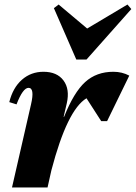

<svg xmlns="http://www.w3.org/2000/svg" viewBox="-20 -828 600 848"><path d="M33 0 117 -367Q134 -440 106 -440Q81 -440 53 -367L21 -377Q37 -441 77 -476Q117 -511 172 -511Q232 -511 260.5 -472.5Q289 -434 275 -372L261 -312H263Q306 -420 356 -465.5Q406 -511 481 -511Q519 -511 551 -494L453 -293H427L362 -394Q277 -343 207 -76L190 0ZM317 -565 218 -792 239 -808 365 -702 543 -808 560 -788 362 -565Z"/></svg>

Font: Platypi
Style: Bold Italic
Weight: 700
Italic angle: -13°
Designer: David Sargent
Foundry: Bolt Cutter Type
Version: Version 1.200; ttfautohint (v1.8.4.7-5d5b)